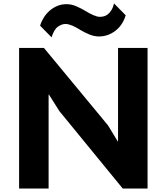

<svg xmlns="http://www.w3.org/2000/svg" viewBox="-20 -1086 960 1106"><path d="M704 -998Q687 -941 644.5 -908.5Q602 -876 550 -876Q522 -876 493.5 -888Q465 -900 442 -914Q431 -921 420 -927Q409 -933 398 -938Q373 -948 357 -948Q337 -948 314.5 -933Q292 -918 277 -871L211 -938Q218 -962 232 -984.5Q246 -1007 266 -1024.5Q286 -1042 310.5 -1052Q335 -1062 363 -1062Q392 -1062 420.5 -1049.5Q449 -1037 472 -1023Q484 -1016 494.5 -1010Q505 -1004 517 -999Q540 -989 555 -989Q567 -989 578.5 -992Q590 -995 601 -1003.5Q612 -1012 621.5 -1027Q631 -1042 637 -1066ZM830 0H687L322 -446L262 -541H260V0H90V-810H233L602 -364L658 -272H660V-810H830Z"/></svg>

Font: TypoPRO Sinkin Sans
Style: 700 Bold
Weight: 700
Designer: Keith Bates
Foundry: K-Type
Version: Sinkin Sans (version 1.0)  by Keith Bates   •   © 2014   www